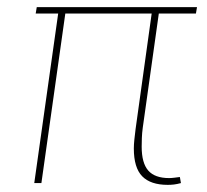

<svg xmlns="http://www.w3.org/2000/svg" viewBox="-20 -513 580 538"><path d="M450 5Q402 5 378.5 -19Q355 -43 355 -97Q355 -108 356.5 -122Q358 -136 360 -152L405 -475H163L96 0H76L143 -475H80L83 -493H532L529 -475H425L380 -155Q378 -140 377.5 -126.5Q377 -113 377 -102Q377 -56 395.5 -35Q414 -14 454 -14Q460 -14 468 -15Q476 -16 484 -17L487 0Q476 3 467.5 4Q459 5 450 5Z"/></svg>

Font: Hanken Grotesk Thin
Style: Italic
Weight: 250
Italic angle: -8°
Designer: Alfredo Marco Pradil
Foundry: Hanken Design Co.
Version: Version 3.013